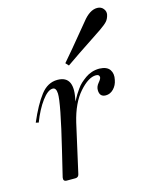

<svg xmlns="http://www.w3.org/2000/svg" viewBox="-102 -726 630 795"><g transform="rotate(-15 212.5 -329.0)"><path d="M217 -458 205 -471Q230 -499 327 -617Q359 -658 391 -658Q408 -658 417.5 -646Q427 -634 424 -620Q420 -603 411 -593Q402 -583 379 -567Q243 -477 217 -458ZM85 0Q69 0 72 -17Q81 -56 98 -125Q145 -319 143 -358Q142 -383 127 -383Q106 -383 80.5 -348.5Q55 -314 35 -262L23 -265Q53 -335 83 -374Q113 -413 155 -413Q230 -413 204 -307L210 -317Q215 -327 220 -334.5Q225 -342 233.5 -354.5Q242 -367 252 -376Q262 -385 274.5 -394Q287 -403 302.5 -408Q318 -413 335 -413Q367 -412 379 -394.5Q391 -377 385 -351Q381 -329 366.5 -314Q352 -299 333 -299Q306 -299 306 -329Q306 -344 317.5 -357.5Q329 -371 329 -378Q329 -390 314 -390Q282 -390 243 -346Q204 -302 185 -222L138 -13Q135 0 122 0Z"/></g></svg>

Font: HK Venetian
Style: Italic
Weight: 400
Italic angle: -12°
Version: Version 1.000;PS 001.000;hotconv 1.0.88;makeotf.lib2.5.64775